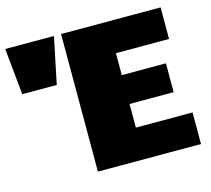

<svg xmlns="http://www.w3.org/2000/svg" viewBox="-148 -772 975 887"><g transform="rotate(-15 339.0 -329.0)"><path d="M708 -151V0H215V-658H691V-507H437V-402H648V-264H437V-151ZM-30 -436 -52 -658H181L135 -436Z"/></g></svg>

Font: Ysabeau Black
Style: Regular
Weight: 900
Designer: Christian Thalmann (Catharsis Fonts)
Version: Version 0.003